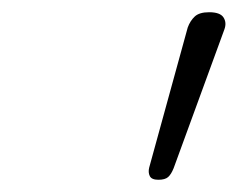

<svg xmlns="http://www.w3.org/2000/svg" viewBox="-20 -1015 389 314"><path d="M239 -721Q228 -721 225 -727Q222 -733 224 -741L287 -970Q291 -981 298.5 -988Q306 -995 322 -995Q340 -995 345.5 -986.5Q351 -978 347 -967L264 -740Q260 -730 255 -725.5Q250 -721 239 -721Z"/></svg>

Font: Playwrite CO Thin
Style: Regular
Weight: 250
Version: Version 1.002